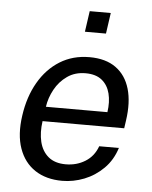

<svg xmlns="http://www.w3.org/2000/svg" viewBox="-53 -767 649 821"><g transform="rotate(5 272.0 -356.5)"><path d="M244.3 10Q175.4 10 127.7 -21.4Q80 -52.9 59.2 -111.9Q38.4 -170.9 50.4 -253.3Q62 -334.9 97.6 -396.5Q133.2 -458.2 188.6 -492.6Q244 -527 315.5 -527Q385.2 -527 428.7 -495.6Q472.3 -464.2 489 -406.8Q505.7 -349.3 494.2 -270.8L489.3 -237H138.9Q131.8 -187.9 141.3 -148.2Q150.8 -108.6 178.6 -85.1Q206.5 -61.7 253.4 -61.7Q299.9 -61.7 336.8 -84.5Q373.8 -107.3 389.6 -151.1H474Q457.5 -98.5 421.4 -62.5Q385.2 -26.5 338.8 -8.2Q292.2 10 244.3 10ZM147.8 -299.4H411.8Q418.4 -343.8 409.4 -379.6Q400.3 -415.4 374.5 -436.2Q348.7 -457 304.7 -457Q259.2 -457 226.1 -433.7Q192.9 -410.5 173.1 -374.2Q153.3 -337.9 147.8 -299.4ZM286 -633.6 298.8 -723H389.2L376.4 -633.6Z"/></g></svg>

Font: Public Sans Thin
Style: Italic
Weight: 100
Italic angle: -8°
Designer: The Public Sans project authors (U.S. Web Design System). Libre Franklin designed by Pablo Impallari and Rodrigo Fuenzal
Version: Version 2.000